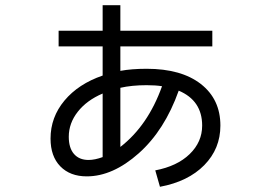

<svg xmlns="http://www.w3.org/2000/svg" viewBox="-20 -655 1040 737"><path d="M576 -1Q660 -17 708 -63.5Q756 -110 756 -173Q756 -269 666 -307Q612 -155 512.5 -66.5Q413 22 313 22Q249 22 211.5 -16.5Q174 -55 174 -123Q174 -205 227.5 -269Q281 -333 374 -365V-477H205V-537H374V-635H442V-537H795V-477H442V-383Q485 -391 543 -391Q676 -391 751 -332.5Q826 -274 826 -173Q826 -84 764 -21Q702 42 594 62ZM602 -324Q578 -328 543 -328Q486 -328 442 -318V-91Q548 -173 602 -324ZM374 -296Q313 -270 278.5 -226Q244 -182 244 -130Q244 -87 264 -64Q284 -41 320 -41Q344 -41 374 -52Z"/></svg>

Font: M PLUS 1p
Style: Regular
Weight: 400
Version: Version 1.062